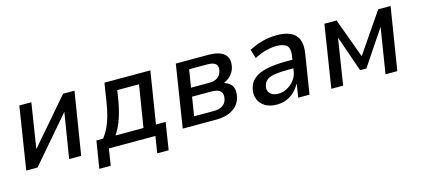

<svg xmlns="http://www.w3.org/2000/svg" viewBox="-54 -927 3242 1479"><g transform="rotate(-15 1567.0 -187.5)"><path d="M48 0 126 -498H222L164 -128H156L475 -498H566L486 0H390L450 -371H457L138 0Z M595 133 630 -84H683Q710 -119 728.5 -158Q747 -197 760 -245Q773 -293 782 -353L805 -498H1171L1105 -84H1182L1148 133H1057L1078 0H707L686 133ZM782 -83H1005L1059 -417H886L872 -334Q860 -262 838 -197.5Q816 -133 782 -83Z M1296 0 1374 -498H1631Q1694 -498 1731 -481.5Q1768 -465 1781 -434Q1794 -403 1784 -358Q1779 -338 1767.5 -319Q1756 -300 1738.5 -285Q1721 -270 1697 -259V-256Q1741 -242 1757.5 -211Q1774 -180 1763 -128Q1749 -67 1696.5 -33.5Q1644 0 1562 0ZM1405 -69H1562Q1603 -69 1630.5 -85.5Q1658 -102 1666 -137Q1675 -180 1653.5 -199.5Q1632 -219 1586 -219H1429ZM1439 -288H1585Q1626 -288 1651 -305.5Q1676 -323 1684 -357Q1692 -395 1672 -412Q1652 -429 1608 -429H1462Z M2044 9Q1991 9 1954 -13Q1917 -35 1901.5 -72.5Q1886 -110 1895 -154Q1906 -205 1942.5 -235.5Q1979 -266 2044 -280Q2109 -294 2204 -294H2266L2256 -228H2199Q2136 -228 2094 -222Q2052 -216 2029 -199Q2006 -182 1999 -149Q1991 -113 2013.5 -91Q2036 -69 2079 -69Q2114 -69 2147.5 -86.5Q2181 -104 2205.5 -135Q2230 -166 2236 -206L2254 -324Q2263 -381 2238.5 -404.5Q2214 -428 2157 -428Q2119 -428 2074.5 -417Q2030 -406 1980 -379L1958 -451Q1995 -470 2032 -483Q2069 -496 2107 -502Q2145 -508 2182 -508Q2245 -508 2288 -489Q2331 -470 2349.5 -427.5Q2368 -385 2357 -315L2307 0H2217L2233 -104H2230Q2212 -71 2184.5 -45Q2157 -19 2122 -5Q2087 9 2044 9Z M2481 0 2559 -498H2656L2772 -182L2988 -498H3087L3007 0H2913L2971 -363L2782 -81H2732L2634 -364H2632L2575 0Z"/></g></svg>

Font: Nunito Sans 7pt SemiCondensed SemiBold
Style: Italic
Weight: 600
Width: 4
Italic angle: -9°
Designer: Vernon Adams
Foundry: Vernon Adams
Version: Version 3.101;gftools[0.9.27]